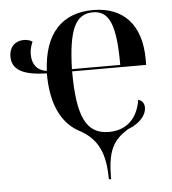

<svg xmlns="http://www.w3.org/2000/svg" viewBox="-53 -596 764 855"><g transform="rotate(-5 328.5 -168.5)"><path d="M399 210H409C409 84 434 38 504 -5C560 -26 587 -63 587 -94C587 -111 579 -127 560 -131C546 -42 491 0 418 0C317 0 278 -80 278 -283H609V-307C609 -466 527 -547 394 -547C256 -547 174 -462 166 -295C125 -300 101 -328 101 -374C101 -395 107 -416 114 -430C105 -437 90 -441 76 -441C40 -441 10 -418 10 -372C10 -313 60 -286 165 -284C165 -143 210 -53 295 -12C370 32 399 96 399 210ZM494 -293H278C283 -470 315 -537 393 -537C467 -537 494 -470 494 -293Z"/></g></svg>

Font: Noto Serif Display Medium
Style: Regular
Weight: 500
Designer: Monotype Design Team
Foundry: Monotype Imaging Inc.
Version: Version 2.009